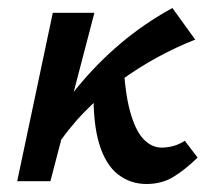

<svg xmlns="http://www.w3.org/2000/svg" viewBox="-20 -453 526 480"><path d="M117 -80 80 -102Q123 -173 172.5 -233.5Q222 -294 281 -344Q340 -394 411 -433L468 -354Q422 -336 374 -310Q326 -284 279.5 -250Q233 -216 191.5 -173.5Q150 -131 117 -80ZM23 0 112 -421H216L106 0ZM346 7Q306 7 275 -17Q244 -41 228 -93.5Q212 -146 214 -233L288 -314Q291 -227 304.5 -177Q318 -127 338.5 -105.5Q359 -84 384 -84Q392 -84 402 -85.5Q412 -87 422.5 -91Q433 -95 442 -101L474 -59Q442 -28 413 -10.5Q384 7 346 7Z"/></svg>

Font: Ysabeau Infant
Style: Bold Italic
Weight: 700
Italic angle: -12°
Designer: Christian Thalmann (Catharsis Fonts)
Version: Version 2.001;gftools[0.9.30]; featfreeze: ss01,ss02,lnum